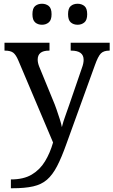

<svg xmlns="http://www.w3.org/2000/svg" viewBox="-20 -764 605 1024"><path d="M38 193Q106 193 149.5 167Q193 141 220 96.5Q247 52 263 -4L78 -441Q65 -472 50.5 -483Q36 -494 7 -494H4V-536H244V-494H241Q181 -494 181 -446Q181 -429 189 -409L262 -231Q272 -208 281.5 -180.5Q291 -153 299 -128Q307 -103 310 -86Q317 -115 328.5 -146Q340 -177 350 -207L417 -402Q426 -426 426 -445Q426 -494 360 -494H357V-536H565V-494H562Q533 -494 518 -479Q503 -464 486 -416L334 4Q308 77 284 123Q260 169 230.5 194.5Q201 220 157 230Q113 240 47 240H38ZM394 -632Q372 -632 357.5 -644.5Q343 -657 343 -688Q343 -720 357.5 -732Q372 -744 394 -744Q415 -744 430 -732Q445 -720 445 -688Q445 -657 430 -644.5Q415 -632 394 -632ZM204 -632Q182 -632 167.5 -644.5Q153 -657 153 -688Q153 -720 167.5 -732Q182 -744 204 -744Q225 -744 240 -732Q255 -720 255 -688Q255 -657 240 -644.5Q225 -632 204 -632Z"/></svg>

Font: Noto Serif Yezidi
Style: Regular
Weight: 400
Designer: Dalton Maag Ltd
Foundry: Dalton Maag Ltd
Version: Version 1.001; ttfautohint (v1.8.4.7-5d5b)